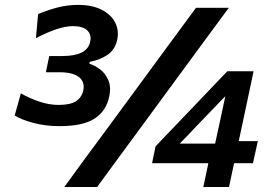

<svg xmlns="http://www.w3.org/2000/svg" viewBox="-20 -744 1080 764"><path d="M216 -242Q161.5 -242 112.8 -255Q64 -268 38.5 -284.5L63 -372.5Q97 -353 136.2 -339.8Q175.5 -326.5 212.5 -326.5Q259.5 -326.5 282 -341Q304.5 -355.5 311 -382.5Q313 -391 313 -398.5Q313 -422 294.5 -437Q269.5 -456.5 217 -456.5H162.5L176 -521H227.5Q326.5 -521 338.5 -577Q340.5 -584.5 340.5 -591.5Q340.5 -610 327.5 -623Q309.5 -640 270 -640Q240 -640 201.8 -626.8Q163.5 -613.5 123 -592L131.5 -688Q164.5 -702 205 -713.2Q245.5 -724.5 291.5 -724.5Q346.5 -724.5 384 -705.5Q421.5 -686.5 438 -655Q449 -633.5 449 -609.5Q449 -597.5 446.5 -585.5Q437.5 -545.5 407 -525.2Q376.5 -505 337 -498L335.5 -490.5Q357 -484 378.2 -468Q399.5 -452 411 -425Q418 -409 418 -389Q418 -375.5 414.5 -359.5Q402.5 -302 356.2 -272Q310 -242 216 -242ZM236 0Q276.5 -55 315 -108.5Q354 -161.5 404.5 -229.5L587 -478Q639 -548.5 678.5 -602.5Q718 -656 760 -713H890.5Q848.5 -656 809 -602.5Q769.5 -548.5 717.5 -478L535 -229.5Q484.5 -161.5 445.8 -108.2Q407 -55 366.5 0ZM789 0Q794 -24.5 799 -46.5Q803.5 -68.5 809 -94.5H585L599 -161.5Q615 -178.5 637.2 -201.8Q659.5 -225 683 -249.5Q706 -273.5 725 -293.5L802 -374Q822.5 -395.5 843.5 -417.5Q864 -439.5 884.5 -460.5H989Q980 -418 971.5 -377.5Q963 -336.5 954.5 -297.5L930 -182.5H1006L986.5 -94.5H911.5Q906 -69 901.2 -46.8Q896.5 -24.5 891.5 0ZM766 -246.5Q748 -227 730.5 -209Q712.5 -190.5 695 -172.5H836L858.5 -276Q863 -297 867.5 -318.5Q872 -340 876.5 -361L868.5 -353Z"/></svg>

Font: Heraclito SemiBold
Style: Italic
Weight: 600
Italic angle: -12°
Designer: Kostas Bartsokas (font) & Cristiano Sobral (main changes)
Foundry: Kostas Bartsokas (font) & Cristiano Sobral (main changes)
Version: Version 1.00;July 8, 2020;FontCreator 13.0.0.2655 64-bit